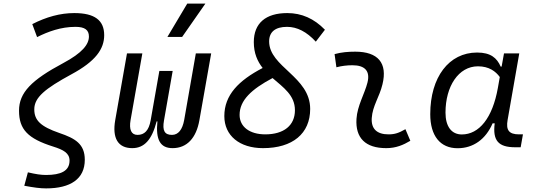

<svg xmlns="http://www.w3.org/2000/svg" viewBox="-20 -815 2970 1069"><path d="M236.8 233.9C372.6 233.9 452.1 181.2 452.1 74.7C452.1 -13.2 399.4 -44.4 310.1 -74.7C207 -110.4 170.9 -144.5 170.9 -206.1C170.9 -272.5 230.5 -321.3 377.9 -401.4C512.2 -473.6 560.1 -542 560.1 -619.1C560.1 -702.6 506.3 -742.2 393.6 -742.2C315.4 -742.2 237.8 -720.7 159.7 -680.7L186.5 -608.4C248 -639.2 318.8 -665.5 400.4 -665.5C452.6 -665.5 475.1 -647.9 475.1 -611.8C475.1 -567.9 438.5 -520.5 331.5 -463.4C155.8 -369.6 85.9 -299.8 85.9 -198.7C85.9 -94.7 134.8 -43.5 275.9 1C333.5 19 367.2 37.6 367.2 79.1C367.2 137.2 318.4 159.2 236.3 159.2C208 159.2 179.2 154.8 135.3 144.5L115.2 219.2C169.9 229.5 204.6 233.9 236.8 233.9Z M940.9 9.8C1020.5 9.8 1072.8 -45.9 1090.3 -146.5L1155.8 -517.6H1070.3L1005.4 -146.5C995.6 -93.3 972.7 -64 937.5 -64C897 -64 882.8 -86.9 893.1 -144.5L941.4 -419.9H867.2L818.8 -145C808.6 -87.4 783.7 -64 745.6 -64C710.9 -64 697.8 -93.3 707 -146.5L772.5 -517.6H687L621.6 -146.5C604 -45.9 636.7 9.8 716.3 9.8C783.2 9.8 825.7 -36.6 852.1 -139.2H856.4C846.2 -36.6 872.1 9.8 940.9 9.8ZM912.1 -609.4H994.1L1123.5 -794.9H1022.5Z M1444.3 9.8C1609.4 9.8 1707 -71.3 1707 -208.5C1707 -388.7 1478.5 -441.9 1478.5 -584.5C1478.5 -637.7 1513.2 -665.5 1578.1 -665.5C1634.3 -665.5 1687.5 -638.2 1738.3 -583L1789.1 -649.4C1729 -711.4 1659.7 -742.2 1579.6 -742.2C1459 -742.2 1393.1 -685.5 1393.1 -580.6C1393.1 -518.1 1413.6 -473.1 1442.4 -436.5C1308.6 -366.7 1229 -286.1 1229 -168.5C1229 -60.1 1313.5 9.8 1444.3 9.8ZM1497.6 -380.4C1558.1 -327.6 1622.1 -284.7 1622.1 -201.2C1622.1 -116.7 1560.5 -66.9 1457 -66.9C1369.6 -66.9 1314 -109.4 1314 -175.3C1314 -256.3 1379.9 -317.9 1497.6 -380.4Z M2237.3 -95.7C2200.7 -74.7 2178.2 -66.9 2143.1 -66.9C2078.1 -66.9 2045.9 -98.1 2049.8 -157.7C2054.2 -225.6 2092.8 -275.4 2109.4 -345.2C2138.7 -464.4 2084.5 -527.3 1958 -527.3C1919.4 -527.3 1880.9 -524.4 1842.8 -513.7L1853 -440.4C1882.8 -448.2 1912.6 -451.7 1942.4 -451.7C2012.7 -451.7 2042 -418.5 2025.9 -355C2010.7 -293.9 1969.2 -226.1 1964.8 -153.3C1958 -46.4 2015.1 9.8 2130.4 9.8C2185.5 9.8 2226.1 -8.3 2264.6 -31.2Z M2772.9 -444.3H2767.6C2746.6 -492.2 2712.4 -522.5 2636.2 -522.5C2479.5 -522.5 2375.5 -385.3 2375.5 -179.2C2375.5 -59.1 2430.7 10.3 2527.8 10.3C2615.2 10.3 2684.6 -39.6 2722.7 -128.4H2734.4C2722.2 -32.7 2754.4 4.9 2848.1 4.9H2878.9L2891.6 -66.9H2869.6C2813 -66.9 2796.4 -91.3 2806.2 -147L2871.1 -517.6H2786.1ZM2641.1 -445.8C2703.1 -445.8 2739.7 -417.5 2762.7 -386.2L2752 -325.7C2722.2 -157.7 2647.5 -66.4 2551.3 -66.4C2494.1 -66.4 2460.4 -110.4 2460.4 -188C2460.4 -335 2533.2 -445.8 2641.1 -445.8Z"/></svg>

Font: Cascadia Mono NF SemiLight
Style: Italic
Weight: 350
Italic angle: -10°
Monospace: yes
Designer: Aaron Bell
Foundry: Saja Typeworks
Version: Version 2404.023